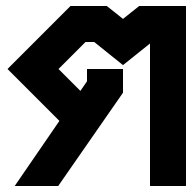

<svg xmlns="http://www.w3.org/2000/svg" viewBox="-20 -500 640 640"><path d="M215 -480H336L390 -437L444 -480H600V120H480V-355L390 -283L294 -360H265L175 -270L248 -197L270 -229V-270H390V-191L174 120H29L178 -97L5 -270Z"/></svg>

Font: SOV_raksil
Style: Book
Weight: 400
Version: Version 1.00